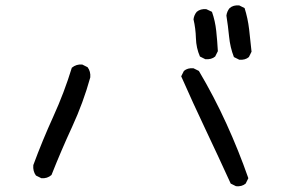

<svg xmlns="http://www.w3.org/2000/svg" viewBox="-20 -719 1040 701"><path d="M841.8 -39.1 822.3 -48.8Q777.3 -147.5 731 -245.1Q684.6 -342.8 641.6 -440.4L651.4 -460Q665 -471.7 686.5 -469.7L706.1 -460Q761.7 -366.2 806.6 -267.6Q851.6 -168.9 886.7 -68.4L877 -48.8Q863.3 -37.1 841.8 -39.1ZM130.9 -68.4 111.3 -78.1Q99.6 -93.8 101.6 -116.2Q134.8 -206.1 174.8 -293.9Q214.8 -381.8 242.2 -471.7Q258.8 -485.4 280.3 -483.4L299.8 -473.6Q311.5 -458 309.6 -436.5Q284.2 -344.7 243.7 -256.8Q203.1 -168.9 168 -80.1Q152.3 -66.4 130.9 -68.4ZM853.5 -501 834 -510.7Q820.3 -545.9 816.4 -585.4Q812.5 -625 806.6 -662.1Q808.6 -677.7 818.4 -689.5Q832 -701.2 853.5 -699.2L873 -689.5Q884.8 -652.3 889.6 -611.8Q894.5 -571.3 898.4 -530.3L888.7 -510.7Q875 -499 853.5 -501ZM729.5 -502.9 710 -512.7Q696.3 -543.9 695.3 -579.6Q694.3 -615.2 686.5 -648.4Q688.5 -664.1 698.2 -675.8Q711.9 -687.5 733.4 -685.5L753.9 -675.8Q765.6 -642.6 769.5 -606Q773.4 -569.3 775.4 -532.2L765.6 -512.7Q752 -501 729.5 -502.9Z"/></svg>

Font: NaikaiFont
Style: Regular-Lite
Weight: 400
Version: Version 1.67